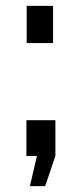

<svg xmlns="http://www.w3.org/2000/svg" viewBox="-20 -538 279 655"><path d="M71 -391V-518H161V-391ZM82 97 106 -6H70V-128H169V-6L134 97Z"/></svg>

Font: Raleway SemiBold
Style: Regular
Weight: 600
Designer: Matt McInerney, Pablo Impallari, Rodrigo Fuenzalida
Foundry: Matt McInerney, Pablo Impallari, Rodrigo Fuenzalida
Version: Version 4.026